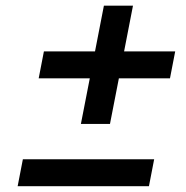

<svg xmlns="http://www.w3.org/2000/svg" viewBox="-20 -739 660 680"><path d="M117 -461.5H298L266.5 -300H369.5L401 -461.5H582L600.5 -557H419.5L451 -719H348L316.5 -557H135.5ZM42.5 -79.5H507.5L526 -175H61Z"/></svg>

Font: Monaspace Krypton Medium
Style: Italic
Weight: 500
Italic angle: -11°
Designer: Riley Cran & the Lettermatic Team
Foundry: Lettermatic
Version: Version 1.101 (Monaspace Krypton)